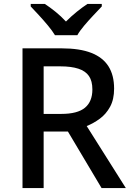

<svg xmlns="http://www.w3.org/2000/svg" viewBox="-20 -961 673 981"><path d="M295 -714Q387 -714 446 -691Q505 -668 534 -622.5Q563 -577 563 -508Q563 -453 542.5 -415.5Q522 -378 490 -354.5Q458 -331 423 -317L623 0H499L327 -289H203V0H95V-714ZM288 -622H203V-379H293Q376 -379 414 -410.5Q452 -442 452 -504Q452 -547 434.5 -572.5Q417 -598 380.5 -610Q344 -622 288 -622ZM261 -781Q247 -804 225 -830.5Q203 -857 179 -883Q155 -909 137 -928V-941H209Q235 -924 263.5 -901Q292 -878 317 -851Q344 -878 372.5 -901Q401 -924 427 -941H500V-928Q482 -909 457.5 -883Q433 -857 410.5 -830.5Q388 -804 375 -781Z"/></svg>

Font: Noto Sans Armenian Medium
Style: Regular
Weight: 500
Designer: Monotype Design Team
Foundry: Monotype Imaging Inc.
Version: Version 2.007